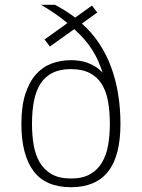

<svg xmlns="http://www.w3.org/2000/svg" viewBox="-20 -762 589 797"><path d="M480 -248Q480 -114.3 428.5 -49.6Q377 15.1 274.9 15.1Q168.9 15.1 118.9 -52.2Q68.8 -119.6 68.8 -248Q68.8 -321.3 85.2 -371.8Q101.6 -422.4 129.6 -453.6Q157.7 -484.9 195.1 -498.5Q232.4 -512.2 274.9 -512.2Q290.5 -512.2 307.6 -510Q324.7 -507.8 341.6 -502Q358.4 -496.1 374.8 -486.1Q391.1 -476.1 405.8 -460.9Q397.5 -486.8 387.2 -509.8Q377 -532.7 363 -554.7Q349.1 -576.7 330.8 -597.9Q312.5 -619.1 288.1 -641.1L187 -568.8L165 -598.1L259.8 -666Q248 -676.3 234.1 -686.8Q220.2 -697.3 205.6 -707.3Q190.9 -717.3 176.5 -726.3Q162.1 -735.4 149.9 -742.2H208Q215.8 -738.3 226.8 -731.9Q237.8 -725.6 249.5 -718.3Q261.2 -710.9 272.5 -703.1Q283.7 -695.3 292 -689L361.8 -738.8L383.8 -710L319.8 -664.1Q360.4 -628.4 390.6 -583.3Q420.9 -538.1 440.7 -485.1Q460.4 -432.1 470.2 -372.6Q480 -313 480 -248ZM436 -248Q436 -298.3 428.7 -340.1Q421.4 -381.8 403.1 -411.9Q384.8 -441.9 353.3 -458.5Q321.8 -475.1 273.9 -475.1Q229.5 -475.1 198.7 -460Q168 -444.8 148.9 -415.8Q129.9 -386.7 121.3 -344.5Q112.8 -302.2 112.8 -248Q112.8 -202.1 119.6 -160.9Q126.5 -119.6 144.5 -88.6Q162.6 -57.6 194.1 -39.3Q225.6 -21 274.9 -21Q323.2 -21 354.5 -39.1Q385.7 -57.1 403.8 -88.1Q421.9 -119.1 429 -160.4Q436 -201.7 436 -248Z"/></svg>

Font: Clear Sans Thin
Style: Regular
Weight: 250
Foundry: Intel Corporation
Version: Version 1.00